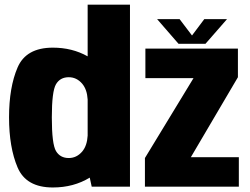

<svg xmlns="http://www.w3.org/2000/svg" viewBox="-20 -805 1079 828"><path d="M375.5 0 367 -39Q297.5 3.5 208 3.5Q92.5 3.5 55.8 -83Q19 -169.5 19 -299Q19 -428.5 55.8 -514Q92.5 -599.5 208 -599.5Q291.5 -599.5 358 -562V-785H540.5V0ZM358 -220V-376Q355.5 -419 334.5 -444Q310.5 -472 276.5 -472Q239.5 -472 221.5 -441.8Q203.5 -411.5 203.5 -298.5Q203.5 -183.5 221.5 -153.5Q239.5 -123.5 276.5 -123.5Q310.5 -123.5 334.5 -151.5Q355.5 -176.5 358 -220ZM605 0V-123.5L814.5 -468H607V-595.5H1006V-472L803 -127H1010V0ZM750 -616 657.5 -722.5H754.5L808 -652L861 -722.5H959L866 -616Z"/></svg>

Font: Anybody ExtraBold
Style: Regular
Weight: 800
Designer: Tyler Finck
Foundry: Etcetera Type Company
Version: Version 1.010; ttfautohint (v1.8.3) -l 8 -r 50 -G 200 -x 14 